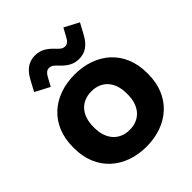

<svg xmlns="http://www.w3.org/2000/svg" viewBox="-208 -867 1010 1010"><g transform="rotate(-45 296.5 -362.5)"><path d="M296.5 15C456.5 15 572.5 -85 572.5 -248.5V-258C572.5 -422.5 456.5 -521.5 296.5 -521.5C136.5 -521.5 20.5 -422.5 20.5 -258V-248.5C20.5 -85 136.5 15 296.5 15ZM296.5 -110C221.5 -110 172 -162.5 172 -249.5V-257.5C172 -345 221.5 -396.5 296.5 -396.5C371.5 -396.5 420.5 -345 420.5 -257.5V-249.5C420.5 -162.5 371.5 -110 296.5 -110ZM162 -564 189 -613.5C199 -631 209.5 -641 226 -641C245.5 -641 256 -629 275.5 -609C304 -579.5 331.5 -562 372.5 -562C417.5 -562 451.5 -585 479 -636.5L511 -695.5L430 -738L403 -688.5C393.5 -670.5 382.5 -661 366 -661C346.5 -661 336 -673 317 -693C288 -722.5 260.5 -740 220 -740C175 -740 140 -716.5 113.5 -667L81 -606.5Z"/></g></svg>

Font: MCL Standard Bold
Style: Regular
Weight: 700
Designer: Květoslav Bartoš
Foundry: Florian Karsten
Version: Version 1.001;Glyphs 3.2.3 (3260)